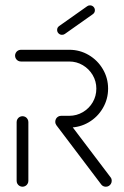

<svg xmlns="http://www.w3.org/2000/svg" viewBox="-20 -707 469 727"><path d="M65.2 0Q59.3 0 54.1 -3Q48.9 -5.9 45.9 -11.1Q43 -16.3 43 -22.2V-244.8Q43 -250.7 45.9 -255.9Q48.9 -261.1 54.1 -264.1Q59.3 -267 65.2 -267Q71.1 -267 76.3 -264.1Q81.5 -261.1 84.4 -255.9Q87.4 -250.7 87.4 -244.8V-22.2Q87.4 -16.3 84.4 -11.1Q81.5 -5.9 76.3 -3Q71.1 0 65.2 0ZM403 -22.2Q403 -16.3 400 -11.1Q397 -5.9 392 -3Q387 0 380.7 0Q375.6 0 370.9 -2.2Q366.3 -4.4 363.3 -8.5L193.7 -232.6Q191.5 -235.6 190.4 -238.9Q189.3 -242.2 189.3 -245.9Q189.3 -251.9 192.2 -257Q195.2 -262.2 200.4 -265.2Q205.6 -268.1 211.5 -268.1Q217 -268.1 221.7 -265.7Q226.3 -263.3 229.3 -259.3L398.5 -35.9Q400.7 -33.3 401.9 -29.8Q403 -26.3 403 -22.2ZM189.3 -246.3Q189.3 -252.2 192.2 -257.4Q195.2 -262.6 200.4 -265.6Q205.6 -268.5 211.5 -268.5H242.2Q270 -268.5 293.7 -282.4Q317.4 -296.3 331.1 -319.8Q344.8 -343.3 344.8 -371.5Q344.8 -399.3 330.9 -422.8Q317 -446.3 293.5 -460.2Q270 -474.1 242.2 -474.1H59.3Q53.3 -474.1 48.1 -477Q43 -480 40 -485.2Q37 -490.4 37 -496.3Q37 -502.2 40 -507.4Q43 -512.6 48.1 -515.6Q53.3 -518.5 59.3 -518.5H242.2Q282.2 -518.5 315.9 -498.7Q349.6 -478.9 369.4 -445.2Q389.3 -411.5 389.3 -371.5Q389.3 -331.5 369.4 -297.6Q349.6 -263.7 315.9 -243.9Q282.2 -224.1 242.2 -224.1H211.5Q205.6 -224.1 200.4 -227Q195.2 -230 192.2 -235.2Q189.3 -240.4 189.3 -246.3ZM214.8 -575.2Q207 -575.2 201.7 -580.6Q196.3 -585.9 196.3 -593.7Q196.3 -598.5 198.3 -602.2Q200.4 -605.9 204.1 -608.5L310 -683.3Q314.4 -686.7 320.7 -686.7Q328.5 -686.7 333.9 -681.3Q339.3 -675.9 339.3 -668.1Q339.3 -663.3 337.2 -659.6Q335.2 -655.9 331.5 -653.3L225.6 -578.5Q221.1 -575.2 214.8 -575.2Z"/></svg>

Font: 26F Galaxy Sans
Style: Regular
Weight: 400
Designer: C₂₉H₂₅N₃O₅
Version: Version 1.100;FEAKit 1.0